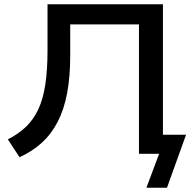

<svg xmlns="http://www.w3.org/2000/svg" viewBox="-20 -725 909 905"><path d="M670 160 730 0H635V-610H311V-463Q311 -364 296.5 -286.5Q282 -209 252 -151Q222 -93 177 -52Q132 -11 72 16L17 -68Q66 -93 101.5 -126.5Q137 -160 160 -208.5Q183 -257 193.5 -326Q204 -395 204 -489V-705H748V-90H857L767 160Z"/></svg>

Font: Nunito Sans 10pt SemiExpanded SemiBold
Style: Regular
Weight: 600
Width: 6
Designer: Vernon Adams
Foundry: Vernon Adams
Version: Version 3.101;gftools[0.9.27]